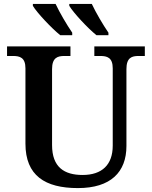

<svg xmlns="http://www.w3.org/2000/svg" viewBox="-20 -951 776 981"><path d="M473 -771H534V-784C506 -825 470 -886 449 -931H334V-921C355 -886 428 -807 473 -771ZM288 -771H349V-784C321 -825 285 -886 264 -931H148V-921C169 -886 243 -807 288 -771ZM378 10C546 10 626 -72 626 -205V-598C626 -657 654 -665 688 -665H720V-714H462V-665H493C527 -665 556 -657 556 -602V-207C556 -109 501 -57 402 -57C309 -57 246 -96 246 -210V-598C246 -657 275 -665 309 -665H340V-714H16V-665H47C81 -665 110 -657 110 -602V-217C110 -54 210 10 378 10Z"/></svg>

Font: Noto Serif SemiBold
Style: Regular
Weight: 600
Designer: Monotype Design Team
Foundry: Monotype Imaging Inc.
Version: Version 2.013